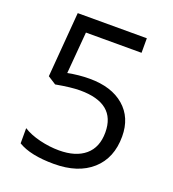

<svg xmlns="http://www.w3.org/2000/svg" viewBox="-132 -816 836 927"><g transform="rotate(20 286.0 -352.0)"><path d="M272 -436Q384.8 -436 449.5 -380.1Q514.2 -324.2 514.2 -227.1Q514.2 -116.2 443.6 -53.2Q373 9.8 249 9.8Q128.4 9.8 64.9 -28.8V-106.9Q99.1 -85 149.9 -72.5Q200.7 -60.1 250 -60.1Q335.9 -60.1 383.5 -100.6Q431.2 -141.1 431.2 -217.8Q431.2 -367.2 248 -367.2Q201.7 -367.2 124 -353L82 -379.9L108.9 -713.9H463.9V-639.2H178.2L160.2 -424.8Q216.3 -436 272 -436Z"/></g></svg>

Font: f3_58770 
Style: Regular
Weight: 400
Foundry: Ascender Corporation
Version: Version 1.10